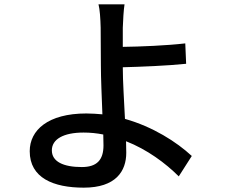

<svg xmlns="http://www.w3.org/2000/svg" viewBox="-20 -813 1040 885"><path d="M456 -193 457 -143C457 -75 426 -43 357 -43C272 -43 219 -68 219 -120C219 -171 272 -202 365 -202C396 -202 426 -199 456 -193ZM554 -793H434C440 -771 443 -727 444 -685C444 -642 445 -570 445 -511C445 -454 449 -365 452 -286C428 -288 403 -290 378 -290C201 -290 117 -213 117 -116C117 7 226 52 366 52C514 52 562 -24 562 -109L561 -162C658 -124 743 -61 804 0L864 -94C794 -159 684 -229 556 -265C552 -347 546 -439 546 -503C627 -505 751 -510 838 -519L834 -613C748 -603 626 -598 546 -597V-685C547 -719 550 -768 554 -793Z"/></svg>

Font: GenYoGothic2 TW M
Style: Regular
Weight: 500
Version: Version 2.100;PS 2.1;hotconv 16.6.51;makeotf.lib2.5.65220 DE